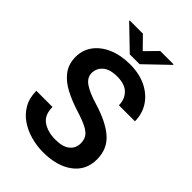

<svg xmlns="http://www.w3.org/2000/svg" viewBox="-261 -1012 1133 1133"><g transform="rotate(45 305.0 -446.0)"><path d="M439.9 -184.6Q439.9 -211.9 428.5 -231.9Q417 -252 385.5 -269Q354 -286.1 293.9 -304.7Q227.5 -325.2 173.8 -353.3Q120.1 -381.3 88.6 -422.9Q57.1 -464.4 57.1 -523.9Q57.1 -582.5 90.1 -626.7Q123 -670.9 181.4 -695.8Q239.7 -720.7 315.4 -720.7Q394.5 -720.7 452.4 -691.9Q510.3 -663.1 542 -613.8Q573.7 -564.5 573.7 -502.9H439.9Q439.9 -552.2 408.7 -584.2Q377.4 -616.2 313.5 -616.2Q252 -616.2 221.7 -589.6Q191.4 -563 191.4 -523.9Q191.4 -485.8 228.3 -460.2Q265.1 -434.6 338.9 -412.6Q455.6 -377.4 515.1 -324.7Q574.7 -272 574.7 -185.5Q574.7 -94.2 504.9 -42.2Q435.1 9.8 318.8 9.8Q267.1 9.8 216.6 -4.2Q166 -18.1 125 -46.1Q84 -74.2 59.6 -117.2Q35.2 -160.2 35.2 -218.8H169.9Q169.9 -151.4 212.4 -122.8Q254.9 -94.2 318.8 -94.2Q379.9 -94.2 409.9 -119.4Q439.9 -144.5 439.9 -184.6ZM241.2 -901.9 313.5 -828.1 386.2 -901.9H497.1V-897L355 -760.7H272.9L130.9 -897.5V-901.9Z"/></g></svg>

Font: Vazirmatn RD UI SemiBold
Style: Regular
Weight: 600
Designer: Saber Rastikerdar
Foundry: Saber Rastikerdar
Version: Version 33.003